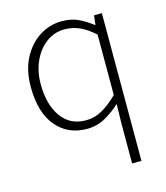

<svg xmlns="http://www.w3.org/2000/svg" viewBox="-107 -575 758 875"><g transform="rotate(-15 272.0 -137.5)"><path d="M408 217V32L410 -63Q378 -33 338.5 -10.5Q299 12 251 12Q161 12 106.5 -53Q52 -118 52 -239Q52 -317 81.5 -373.5Q111 -430 159.5 -461Q208 -492 265 -492Q309 -492 341.5 -477Q374 -462 408 -436H410L415 -480H452V217ZM257 -27Q297 -27 333.5 -47.5Q370 -68 408 -106V-391Q370 -425 337 -439Q304 -453 268 -453Q220 -453 182 -425Q144 -397 121.5 -348.5Q99 -300 99 -239Q99 -144 140 -85.5Q181 -27 257 -27Z"/></g></svg>

Font: Source Sans 3 ExtraLight Light
Style: Regular
Weight: 300
Version: Version 3.052;hotconv 1.1.0;makeotfexe 2.6.0